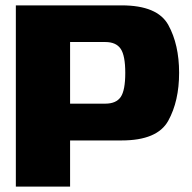

<svg xmlns="http://www.w3.org/2000/svg" viewBox="-20 -695 716 715"><path d="M39 0H241V-172H433Q566 -172 606.5 -245.2Q647 -318.5 647 -424Q647 -529 606.8 -602Q566.5 -675 433 -675H39ZM241 -309V-538.5H372Q412 -538.5 429.2 -513.5Q446.5 -488.5 446.5 -423.5Q446.5 -358.5 429.5 -333.8Q412.5 -309 372 -309Z"/></svg>

Font: Anybody Thin ExtraBold
Style: Regular
Weight: 800
Version: Version 1.113;gftools[0.9.25]